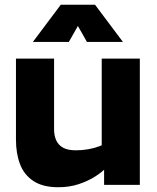

<svg xmlns="http://www.w3.org/2000/svg" viewBox="-20 -776 657 806"><path d="M567 0H417V-115L407 -133V-530H567ZM298 -145Q325 -145 350.5 -149.5Q376 -154 397 -162Q418 -170 432 -178V-78Q412 -56 381 -36Q350 -16 310.5 -3Q271 10 225 10Q160 10 120.5 -16Q81 -42 64 -87Q47 -132 47 -190V-530H207V-233Q207 -208 215.5 -188Q224 -168 244 -156.5Q264 -145 298 -145ZM118 -600 235 -756H379L496 -600H345L307 -667L269 -600Z"/></svg>

Font: Roundo Variable
Style: Regular
Weight: 200
Designer: Shiva Nallaperumal
Foundry: Indian Type Foundry
Version: Version 2.000